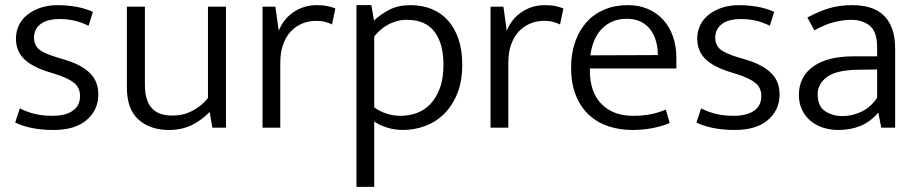

<svg xmlns="http://www.w3.org/2000/svg" viewBox="-20 -496 3562 746"><path d="M324 -396Q295 -410 268.5 -416Q242 -422 213 -422Q162 -422 137 -402Q112 -382 112 -350Q112 -321 131.5 -304.5Q151 -288 205 -272L235 -263Q297 -244 329.5 -212Q362 -180 362 -129Q362 -69 317 -30Q272 9 188 9Q143 9 105 1.5Q67 -6 39 -20L57 -75Q84 -61 115 -53.5Q146 -46 183 -46Q234 -46 262.5 -65.5Q291 -85 291 -123Q291 -155 268.5 -173.5Q246 -192 196 -208L164 -218Q102 -238 72 -268.5Q42 -299 42 -346Q42 -375 54 -399Q66 -423 88 -440Q110 -457 139.5 -466.5Q169 -476 205 -476Q238 -476 274 -470Q310 -464 341 -450Z M788 -470H858V0H805L795 -59H792Q766 -31 727 -11Q688 9 636 9Q563 9 518 -31.5Q473 -72 473 -156V-470H543V-167Q543 -132 551 -109Q559 -86 573.5 -72Q588 -58 607.5 -52.5Q627 -47 650 -47Q693 -47 728.5 -66Q764 -85 788 -115Z M1000 0V-470H1050L1063 -376Q1080 -421 1120 -448.5Q1160 -476 1211 -476Q1236 -476 1254 -472Q1272 -468 1283 -463L1270 -401Q1258 -407 1243 -411Q1228 -415 1208 -415Q1179 -415 1154 -404.5Q1129 -394 1110 -374Q1091 -354 1080 -323Q1069 -292 1069 -252V0Z M1546 9Q1514 9 1484.5 0Q1455 -9 1434 -24V230H1365V-476H1423L1433 -416Q1458 -440 1492.5 -458Q1527 -476 1575 -476Q1620 -476 1657 -461Q1694 -446 1720.5 -416.5Q1747 -387 1761.5 -344Q1776 -301 1776 -246Q1776 -180 1756.5 -132Q1737 -84 1704.5 -52.5Q1672 -21 1630.5 -6Q1589 9 1546 9ZM1560 -419Q1538 -419 1518.5 -413Q1499 -407 1483 -397.5Q1467 -388 1454.5 -376.5Q1442 -365 1434 -354V-79Q1457 -62 1483.5 -54Q1510 -46 1537 -46Q1568 -46 1598 -56.5Q1628 -67 1651 -90.5Q1674 -114 1688.5 -152Q1703 -190 1703 -245Q1703 -327 1668 -373Q1633 -419 1560 -419Z M1886 0V-470H1936L1949 -376Q1966 -421 2006 -448.5Q2046 -476 2097 -476Q2122 -476 2140 -472Q2158 -468 2169 -463L2156 -401Q2144 -407 2129 -411Q2114 -415 2094 -415Q2065 -415 2040 -404.5Q2015 -394 1996 -374Q1977 -354 1966 -323Q1955 -292 1955 -252V0Z M2608 -230H2272V-221Q2272 -138 2317 -92Q2362 -46 2440 -46Q2475 -46 2505 -51.5Q2535 -57 2567 -70L2582 -18Q2554 -6 2516.5 1.5Q2479 9 2437 9Q2388 9 2345 -5Q2302 -19 2269.5 -48.5Q2237 -78 2218 -124Q2199 -170 2199 -234Q2199 -289 2215 -334Q2231 -379 2259.5 -410.5Q2288 -442 2328.5 -459Q2369 -476 2419 -476Q2462 -476 2496.5 -461.5Q2531 -447 2556 -420Q2581 -393 2594.5 -355Q2608 -317 2608 -271ZM2536 -282Q2536 -310 2529 -335.5Q2522 -361 2507.5 -380.5Q2493 -400 2470 -411.5Q2447 -423 2415 -423Q2357 -423 2319.5 -385Q2282 -347 2274 -281Z M2971 -396Q2942 -410 2915.5 -416Q2889 -422 2860 -422Q2809 -422 2784 -402Q2759 -382 2759 -350Q2759 -321 2778.5 -304.5Q2798 -288 2852 -272L2882 -263Q2944 -244 2976.5 -212Q3009 -180 3009 -129Q3009 -69 2964 -30Q2919 9 2835 9Q2790 9 2752 1.5Q2714 -6 2686 -20L2704 -75Q2731 -61 2762 -53.5Q2793 -46 2830 -46Q2881 -46 2909.5 -65.5Q2938 -85 2938 -123Q2938 -155 2915.5 -173.5Q2893 -192 2843 -208L2811 -218Q2749 -238 2719 -268.5Q2689 -299 2689 -346Q2689 -375 2701 -399Q2713 -423 2735 -440Q2757 -457 2786.5 -466.5Q2816 -476 2852 -476Q2885 -476 2921 -470Q2957 -464 2988 -450Z M3117 -428Q3164 -453 3203.5 -464.5Q3243 -476 3291 -476Q3327 -476 3357.5 -467.5Q3388 -459 3410.5 -439Q3433 -419 3445.5 -386.5Q3458 -354 3458 -306V0H3404L3393 -57H3391Q3361 -22 3322.5 -6.5Q3284 9 3238 9Q3205 9 3176.5 -0.5Q3148 -10 3127.5 -28Q3107 -46 3095.5 -71Q3084 -96 3084 -127Q3084 -164 3099 -192Q3114 -220 3141.5 -239Q3169 -258 3207.5 -267.5Q3246 -277 3293 -277H3388V-312Q3388 -372 3360 -395.5Q3332 -419 3286 -419Q3258 -419 3222.5 -410.5Q3187 -402 3144 -378ZM3388 -226 3310 -225Q3227 -223 3192 -196Q3157 -169 3157 -130Q3157 -83 3186 -64Q3215 -45 3255 -45Q3290 -45 3326 -61.5Q3362 -78 3388 -116Z"/></svg>

Font: Mukta Light
Style: Regular
Weight: 300
Designer: Girish Dalvi and Yashodeep Gholap
Foundry: Ek Type
Version: Version 2.538;PS 1.002;hotconv 16.6.51;makeotf.lib2.5.65220;